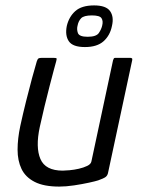

<svg xmlns="http://www.w3.org/2000/svg" viewBox="-20 -686 524 710"><path d="M199 4Q142 4 108 -13.5Q74 -31 59.5 -61.5Q45 -92 45 -132.5Q45 -173 55 -220Q65 -266 76.5 -312Q88 -358 98.5 -397Q109 -436 116 -459Q119 -468 122.5 -470Q126 -472 134 -472H177Q185 -472 188 -471Q191 -470 188 -460Q186 -454 179.5 -429Q173 -404 163.5 -368Q154 -332 144.5 -292Q135 -252 127 -216Q111 -141 129.5 -98Q148 -55 212 -55Q220 -55 237 -56.5Q254 -58 271.5 -62Q289 -66 302.5 -72.5Q316 -79 318 -89L398 -463Q399 -466 400.5 -469Q402 -472 405 -472H462Q465 -472 467.5 -470.5Q470 -469 469 -464L380 -49Q378 -37 370.5 -31.5Q363 -26 343 -19Q334 -16 309 -10.5Q284 -5 254 -0.5Q224 4 199 4ZM394 -590Q387 -555 363 -533.5Q339 -512 294 -512Q249 -512 234.5 -533.5Q220 -555 227 -590Q235 -624 258.5 -645Q282 -666 328 -666Q372 -666 387 -645Q402 -624 394 -590ZM358 -592Q362 -608 355.5 -618.5Q349 -629 320 -629Q290 -629 280 -618.5Q270 -608 267 -592Q263 -578 268 -564Q273 -550 304 -550Q336 -550 345.5 -564Q355 -578 358 -592Z"/></svg>

Font: Glory
Style: Italic
Weight: 400
Italic angle: -12°
Designer: Robert Leuschke
Foundry: Robert Leuschke
Version: Version 1.011